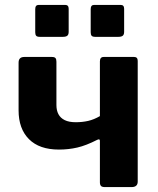

<svg xmlns="http://www.w3.org/2000/svg" viewBox="-20 -762 644 782"><path d="M259.7 -726.3V-632.5Q259.7 -621.2 254.2 -616.6Q248.6 -611.9 235.6 -611.9H142.3Q131.1 -611.9 127.3 -616.4Q123.5 -620.9 123.5 -630.5V-724.9Q123.5 -742 137.5 -742H245.7Q259.7 -742 259.7 -726.3ZM485.6 -726.3V-632.5Q485.6 -621.2 480.1 -616.6Q474.5 -611.9 461.5 -611.9H368.3Q357 -611.9 353.2 -616.4Q349.4 -620.9 349.4 -630.5V-724.9Q349.4 -742 363.4 -742H471.6Q485.6 -742 485.6 -726.3ZM407.2 0Q395.6 0 391.3 -4.7Q386.9 -9.4 386.9 -19.5V-188.5Q386.9 -198.1 375.4 -192.2Q330.8 -169.4 295 -161.1Q259.2 -152.8 220.1 -152.8Q140.3 -152.8 98 -195.2Q55.7 -237.6 55.7 -312.6V-506.9Q55.7 -530 78.9 -530H191.6Q201.8 -530 205.8 -525.6Q209.8 -521.3 209.8 -510.5V-334.3Q209.8 -312.4 218 -296.9Q226.2 -281.4 243.5 -272.8Q260.7 -264.2 288.8 -264.2Q315.5 -264.2 339.2 -269.6Q362.9 -275.1 386.9 -289.1V-511.9Q386.9 -530 402.2 -530H526.4Q540.9 -530 540.9 -514V-22.4Q540.9 0 515.7 0Z"/></svg>

Font: Libre Franklin Thin
Style: Regular
Weight: 100
Designer: Pablo Impallari, Rodrigo Fuenzalida, Nhung Nguyen
Foundry: Impallari Type
Version: Version 3.000